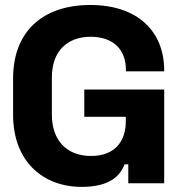

<svg xmlns="http://www.w3.org/2000/svg" viewBox="-20 -735 724 770"><path d="M307.5 14.5C423.5 14.5 463 -32.5 479.5 -76H494.5V0H638.5V-376H318V-266.5H484.5V-247.5C484.5 -170.5 442.5 -109.5 345 -109.5C248 -109.5 188 -171.5 188 -275.5V-424.5C188 -529 249 -587.5 343.5 -587.5C438 -587.5 485 -532.5 485 -455V-449H638.5V-452.5C638.5 -611 530 -715 342.5 -715C152 -715 32.5 -609.5 32.5 -420V-275C32.5 -87 153 14.5 307.5 14.5Z"/></svg>

Font: MCL Standard Bold
Style: Regular
Weight: 700
Designer: Květoslav Bartoš
Foundry: Florian Karsten
Version: Version 1.001;Glyphs 3.2.3 (3260)